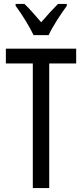

<svg xmlns="http://www.w3.org/2000/svg" viewBox="-20 -963 421 983"><path d="M152 -783H229C250 -829 292 -892 322 -933V-943H277C243 -908 225 -889 191 -849C161 -883 130 -920 105 -943H60V-933C95 -886 131 -827 152 -783ZM232 0V-638H370V-714H10V-638H148V0Z"/></svg>

Font: Noto Sans Sinhala ExtraCondensed
Style: Regular
Weight: 400
Width: 2
Designer: Jelle Bosma - Monotype Design Team
Foundry: Monotype Imaging Inc.
Version: Version 2.006